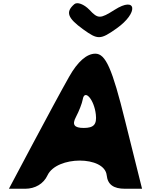

<svg xmlns="http://www.w3.org/2000/svg" viewBox="-20 -1214 916 1184"><path d="M407 -742C363 -665 261 -475 181 -325L35 -50H135C197 -50 249 -81 273 -133C330 -254 625 -254 638 -133C644 -76 680 -50 751 -50H856L752 -467C672 -792 631 -883 568 -883C515 -883 459 -834 407 -742ZM571 -508C578 -446 558 -425 496 -425C438 -425 423 -445 448 -492C468 -530 486 -577 490 -600C501 -669 561 -600 571 -508ZM438 -1188C383 -1140 396 -1103 493 -1033C583 -968 599 -968 698 -1038C836 -1135 824 -1241 686 -1153C598 -1097 584 -1097 531 -1154C498 -1188 456 -1204 438 -1188Z"/></svg>

Font: Hussar Skorodowane
Style: Ky
Weight: 700
Foundry: Cannot Into Space Fonts
Version: Version 0.892